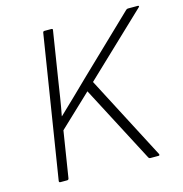

<svg xmlns="http://www.w3.org/2000/svg" viewBox="-99 -746 799 837"><g transform="rotate(-15 300.5 -327.5)"><path d="M72 0Q65 0 66 -7L168 -648Q169 -655 175 -655H206Q214 -655 212 -648L178 -433Q172 -394 166 -355.5Q160 -317 152 -276H153Q190 -311 225.5 -345.5Q261 -380 297 -415L543 -651Q547 -655 552 -655H597Q600 -655 601 -652.5Q602 -650 599 -648L322 -385L519 -7Q520 -4 519 -2Q518 0 515 0H478Q472 0 469 -6L288 -352L143 -215L110 -7Q109 0 102 0Z"/></g></svg>

Font: Sofia Sans ExtraLight
Style: Italic
Weight: 250
Italic angle: -9°
Version: Version 4.100-B